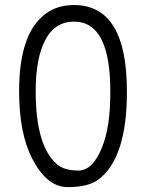

<svg xmlns="http://www.w3.org/2000/svg" viewBox="-20 -748 596 780"><path d="M280.8 -727.5Q495.6 -727.5 495.6 -377Q496.1 -106 379.9 -18.6Q338.9 12.2 254.9 12.2Q170.9 12.2 111.3 -102.5Q57.6 -206.1 57.6 -377Q57.6 -630.9 182.1 -703.1Q224.1 -727.5 280.8 -727.5ZM428.2 -377Q428.2 -660.2 280.8 -660.2Q203.1 -660.2 164.1 -585.9Q125 -511.7 125 -377Q125 -155.3 211.4 -80.6Q240.7 -55.2 298.8 -55.2Q356.9 -55.2 394.5 -149.4Q428.7 -232.4 428.2 -377Z"/></svg>

Font: AnjaliOldLipi
Style: Regular
Weight: 400
Designer: Kevin & Siji
Foundry: Core : Kevin & Siji
Modification : Hiran Venugopalan
Opentype mlm2 support: Rajeesh Nambiar
New Feature Table : Santhosh
Version: Version 7.1.0+20221109